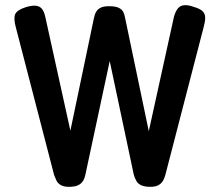

<svg xmlns="http://www.w3.org/2000/svg" viewBox="-20 -715 848 742"><path d="M246 7Q226 7 214.5 0Q203 -7 198 -17.5Q193 -28 189 -39L41 -610Q32 -643 38.5 -659.5Q45 -676 79 -687Q101 -694 116.5 -693Q132 -692 141 -682Q150 -672 155 -650L252 -210L343 -645Q346 -660 352 -670Q358 -680 369.5 -685.5Q381 -691 402 -691Q426 -691 438.5 -685Q451 -679 456 -669.5Q461 -660 463 -648L555 -208L652 -649Q658 -671 667.5 -682.5Q677 -694 692.5 -695Q708 -696 730 -688Q754 -681 763.5 -671Q773 -661 773 -646.5Q773 -632 767 -610L619 -39Q616 -28 610.5 -17.5Q605 -7 593.5 0Q582 7 561 7Q540 7 527 1.5Q514 -4 507.5 -15Q501 -26 497 -40L404 -479L310 -40Q307 -25 300 -14.5Q293 -4 280.5 1.5Q268 7 246 7Z"/></svg>

Font: Fredoka Condensed Medium
Style: Regular
Weight: 500
Width: 3
Designer: Ben Nathan
Foundry: Milena B. Brandão, Ben Nathan
Version: Version 2.001